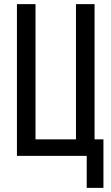

<svg xmlns="http://www.w3.org/2000/svg" viewBox="-20 -755 540 930"><path d="M400 155V0H62V-735H152V-80H348V-735H438V-80H481V155Z"/></svg>

Font: Iosevka SS18 Medium
Style: Regular
Weight: 500
Monospace: yes
Designer: Belleve Invis
Foundry: Belleve Invis
Version: Version 25.1.1; ttfautohint (v1.8.4)